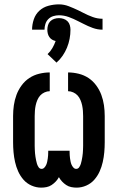

<svg xmlns="http://www.w3.org/2000/svg" viewBox="-20 -852 540 880"><path d="M169 8Q146 8 124.5 -1.5Q103 -11 88 -28Q73 -45 63.5 -66Q54 -87 49 -109.5Q44 -132 42 -154.5Q40 -177 40 -200V-320Q40 -345 43.5 -369.5Q47 -394 55.5 -417Q64 -440 79 -460.5Q94 -481 114.5 -494.5Q135 -508 159.5 -514Q184 -520 208 -520V-434Q196 -434 184 -428.5Q172 -423 164 -414Q156 -405 151 -393Q146 -381 143.5 -369Q141 -357 140 -344.5Q139 -332 139 -320V-200Q139 -192 139 -183.5Q139 -175 139.5 -166.5Q140 -158 140.5 -150Q141 -142 142.5 -133.5Q144 -125 145.5 -117Q147 -109 149.5 -101Q152 -93 157 -85.5Q162 -78 171 -78Q178 -78 183.5 -84Q189 -90 192 -97Q195 -104 196.5 -111.5Q198 -119 199 -126Q200 -133 200.5 -140.5Q201 -148 201 -156V-161H299V-156Q299 -148 299.5 -140.5Q300 -133 301 -126Q302 -119 303.5 -111.5Q305 -104 308 -97Q311 -90 316.5 -84Q322 -78 329 -78Q338 -78 343 -85.5Q348 -93 350.5 -101Q353 -109 354.5 -117Q356 -125 357.5 -133.5Q359 -142 359.5 -150Q360 -158 360.5 -166.5Q361 -175 361 -183.5Q361 -192 361 -200V-320Q361 -332 360 -344.5Q359 -357 356.5 -369Q354 -381 349 -393Q344 -405 336 -414Q328 -423 316 -428.5Q304 -434 292 -434V-520Q316 -520 340.5 -514Q365 -508 385.5 -494.5Q406 -481 421 -460.5Q436 -440 444.5 -417Q453 -394 456.5 -369.5Q460 -345 460 -320V-200Q460 -177 458 -154.5Q456 -132 451 -109.5Q446 -87 436.5 -66Q427 -45 412 -28Q397 -11 375.5 -1.5Q354 8 331 8Q319 8 306.5 5.5Q294 3 283.5 -4Q273 -11 264.5 -20Q256 -29 250 -40Q244 -29 235.5 -20Q227 -11 216.5 -4Q206 3 193.5 5.5Q181 8 169 8ZM184 -716H127Q127 -740 135 -763.5Q143 -787 160.5 -803Q178 -819 202 -825.5Q226 -832 250 -832Q273 -832 295 -823.5Q317 -815 338 -805L362 -793Q383 -782 405 -774Q427 -766 450 -766V-716Q427 -716 405 -724Q383 -732 362 -743L338 -755Q317 -766 295 -774Q273 -782 250 -782Q237 -782 224 -778Q211 -774 201.5 -764.5Q192 -755 188 -742Q184 -729 184 -716ZM239 -565 198 -604Q211 -616 220 -631.5Q229 -647 235 -664Q226 -666 218.5 -670.5Q211 -675 206 -682.5Q201 -690 199 -698.5Q197 -707 197 -716Q197 -726 200 -736.5Q203 -747 210.5 -754.5Q218 -762 228.5 -765.5Q239 -769 250 -769Q261 -769 271.5 -765.5Q282 -762 289.5 -754.5Q297 -747 300 -736.5Q303 -726 303 -716Q303 -695 299 -674Q295 -653 287 -633.5Q279 -614 267 -596.5Q255 -579 239 -565Z"/></svg>

Font: Iosevka Curly Semibold
Style: Regular
Weight: 600
Monospace: yes
Designer: Belleve Invis
Foundry: Belleve Invis
Version: Version 22.1.2; ttfautohint (v1.8.4)